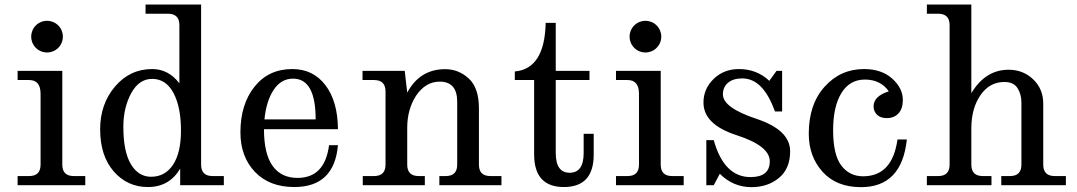

<svg xmlns="http://www.w3.org/2000/svg" viewBox="-20 -791 4599 820"><path d="M344.2 0H55.2V-39.1H104.5Q153.3 -39.1 153.3 -87.9V-390.1Q153.3 -449.2 104.5 -449.2H55.2V-488.3H246.1V-87.9Q246.1 -39.1 294.9 -39.1H344.2ZM181.2 -566.9Q167.5 -566.9 155 -572Q142.6 -577.1 133.1 -586.7Q123.5 -596.2 118.4 -608.6Q113.3 -621.1 113.3 -634.8Q113.3 -647.9 118.4 -660.4Q123.5 -672.9 133.1 -682.4Q142.6 -691.9 155 -697Q167.5 -702.1 181.2 -702.1Q194.3 -702.1 206.8 -697Q219.2 -691.9 228.8 -682.4Q238.3 -672.9 243.4 -660.4Q248.5 -647.9 248.5 -634.8Q248.5 -621.1 243.4 -608.6Q238.3 -596.2 228.8 -586.7Q219.2 -577.1 206.8 -572Q194.3 -566.9 181.2 -566.9Z M611.8 7.8Q523.9 7.8 465.8 -58.8Q407.7 -125.5 407.7 -238.8Q407.7 -346.7 471.2 -421.4Q534.7 -496.1 629.9 -496.1Q699.7 -496.1 746.1 -435.1V-683.6Q746.1 -732.4 697.3 -732.4H601.6V-771.5H838.9V-87.9Q838.9 -39.1 887.7 -39.1H936V0H749.5V-70.8Q703.1 7.8 611.8 7.8ZM752.9 -232.9Q752.9 -334.5 720.7 -394.3Q688.5 -454.1 629.9 -454.1Q573.2 -454.1 540 -392.3Q506.8 -330.6 506.8 -250Q506.8 -143.1 539.1 -89.6Q571.3 -36.1 625 -36.1Q685.1 -36.1 719 -87.4Q752.9 -138.7 752.9 -232.9Z M1236.8 7.8Q1130.4 7.8 1068.6 -57.1Q1006.8 -122.1 1006.8 -225.6Q1006.8 -345.2 1066.9 -420.7Q1127 -496.1 1228.5 -496.1Q1317.4 -496.1 1369.9 -427.2Q1422.4 -358.4 1423.3 -239.3H1107.4Q1107.4 -134.3 1144 -82.8Q1180.7 -31.2 1250.5 -31.2Q1367.2 -31.2 1385.3 -170.9H1423.3Q1407.7 7.8 1236.8 7.8ZM1328.1 -281.2Q1328.1 -455.1 1231.9 -455.1Q1180.2 -455.1 1148.7 -407.2Q1117.2 -359.4 1109.4 -281.2Z M1857.9 -442.4Q1797.9 -442.4 1757.3 -382.8Q1719.2 -324.2 1719.2 -245.6V-87.9Q1719.2 -39.1 1768.1 -39.1H1794.4V0H1529.3V-39.1H1577.6Q1626.5 -39.1 1626.5 -87.9V-400.4Q1626.5 -449.2 1577.6 -449.2H1528.3V-488.3H1708.5L1719.2 -395.5Q1772.9 -495.6 1881.3 -495.6Q1938.5 -495.6 1981.9 -455.8Q2025.4 -416 2025.4 -328.6V-87.9Q2025.4 -39.1 2074.2 -39.1H2121.6V0H1856.4V-39.1H1883.8Q1932.6 -39.1 1932.6 -87.9V-356.4Q1932.6 -442.4 1857.9 -442.4Z M2388.2 7.8Q2261.2 7.8 2261.2 -131.8V-449.2H2178.7V-485.8Q2306.2 -497.1 2310.5 -693.4H2353.5V-488.3H2497.6V-449.2H2353.5V-137.7Q2353.5 -53.2 2413.1 -53.2Q2472.7 -53.2 2472.7 -137.7V-219.7H2515.6V-130.4Q2515.6 7.8 2388.2 7.8Z M2899.9 0H2610.8V-39.1H2660.2Q2709 -39.1 2709 -87.9V-390.1Q2709 -449.2 2660.2 -449.2H2610.8V-488.3H2801.8V-87.9Q2801.8 -39.1 2850.6 -39.1H2899.9ZM2736.8 -566.9Q2723.1 -566.9 2710.7 -572Q2698.2 -577.1 2688.7 -586.7Q2679.2 -596.2 2674.1 -608.6Q2668.9 -621.1 2668.9 -634.8Q2668.9 -647.9 2674.1 -660.4Q2679.2 -672.9 2688.7 -682.4Q2698.2 -691.9 2710.7 -697Q2723.1 -702.1 2736.8 -702.1Q2750 -702.1 2762.5 -697Q2774.9 -691.9 2784.4 -682.4Q2793.9 -672.9 2799.1 -660.4Q2804.2 -647.9 2804.2 -634.8Q2804.2 -621.1 2799.1 -608.6Q2793.9 -596.2 2784.4 -586.7Q2774.9 -577.1 2762.5 -572Q2750 -566.9 2736.8 -566.9Z M3189.5 8.3Q3111.3 8.3 3054.2 -48.8L3028.3 0H2996.6V-192.4H3028.3Q3072.3 -34.7 3185.5 -34.7Q3267.6 -34.7 3267.6 -102.1Q3267.6 -168 3126 -213.6Q2984.4 -259.3 2984.4 -353Q2984.4 -411.6 3027.8 -453.9Q3071.3 -496.1 3136.2 -496.1Q3211.9 -496.1 3265.6 -445.8L3296.4 -488.3H3320.3V-314.9H3289.6Q3239.3 -456.1 3150.4 -456.1Q3111.3 -456.1 3089.4 -437.7Q3067.4 -419.4 3067.4 -387.7Q3067.4 -331.1 3210.9 -283.4Q3354.5 -235.8 3354.5 -145Q3354.5 -70.3 3306.6 -31Q3258.8 8.3 3189.5 8.3Z M3657.2 8.3Q3552.2 8.3 3493.2 -57.1Q3434.1 -122.6 3434.1 -220.2Q3434.1 -345.7 3502 -420.9Q3569.8 -496.1 3669.9 -496.1Q3745.1 -496.1 3790.5 -455.3Q3835.9 -414.6 3835.9 -363.8Q3835.9 -327.1 3817.4 -306.9Q3798.8 -286.6 3767.1 -286.6Q3740.2 -286.6 3725.6 -301Q3710.9 -315.4 3710.9 -336.4Q3710.9 -380.4 3775.9 -400.9Q3740.7 -451.2 3673.8 -451.2Q3608.9 -451.2 3573.5 -393.6Q3538.1 -335.9 3538.1 -234.9Q3538.1 -130.4 3573 -84.2Q3607.9 -38.1 3666 -38.1Q3791 -38.1 3813 -195.3H3853Q3831.5 8.3 3657.2 8.3Z M4532.2 0H4256.3V-39.1H4293.5Q4342.3 -39.1 4342.3 -87.9V-352.1Q4342.3 -389.2 4325.4 -415Q4308.6 -440.9 4269.5 -440.9Q4206.1 -440.9 4167.2 -384.3Q4128.4 -327.6 4128.4 -242.2V-87.9Q4128.4 -39.1 4177.2 -39.1H4214.4V0H3938.5V-39.1H3986.8Q4035.6 -39.1 4035.6 -87.9V-683.6Q4035.6 -732.4 3986.8 -732.4H3938.5V-771.5H4128.4V-393.1Q4188.5 -493.2 4287.6 -493.2Q4349.6 -493.2 4392.6 -452.1Q4435.5 -411.1 4435.5 -348.6V-87.9Q4435.5 -39.1 4484.4 -39.1H4532.2Z"/></svg>

Font: Munson
Style: Regular
Weight: 400
Designer: Paul James MIller
Foundry: High-Logic / Made with FontCreator
Version: Version 2.10;May 5, 2019;FontCreator 11.5.0.2430 64-bit